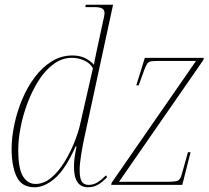

<svg xmlns="http://www.w3.org/2000/svg" viewBox="-20 -780 883 810"><path d="M126 10Q71 10 50 -35Q29 -80 29 -152Q29 -200 40.5 -254.5Q52 -309 73.5 -360.5Q95 -412 126.5 -454Q158 -496 198 -521Q238 -546 286 -546Q315 -546 337.5 -535.5Q360 -525 376 -507Q380 -529 385 -552Q390 -575 394 -594L418 -705Q419 -711 420 -715.5Q421 -720 421 -724Q421 -739 410.5 -744.5Q400 -750 379 -750H340L342 -760H457L336 -200Q329 -169 322.5 -128.5Q316 -88 316 -63Q316 -28 325 -14Q334 0 354 0Q374 0 391 -10.5Q408 -21 427 -40L432 -33Q415 -14 395.5 -2Q376 10 351 10Q292 10 292 -77Q292 -96 295 -117.5Q298 -139 303 -162H299Q256 -66 212 -28Q168 10 126 10ZM130 -4Q165 -4 196 -30Q227 -56 251.5 -96Q276 -136 293 -178Q310 -220 317 -251L372 -492Q360 -514 335 -525Q310 -536 284 -536Q242 -536 206.5 -510Q171 -484 143.5 -441Q116 -398 96.5 -346.5Q77 -295 67 -243Q57 -191 57 -148Q57 -68 77 -36Q97 -4 130 -4ZM449 0 451 -9 807 -523H655Q631 -523 619 -521.5Q607 -520 601.5 -512Q596 -504 589 -486L565 -420H555L591 -536H840L838 -527L482 -13H679Q719 -13 729.5 -17.5Q740 -22 746 -42L773 -138H784L749 0Z"/></svg>

Font: Noto Serif Display SemiCondensed Thin
Style: Italic
Weight: 100
Width: 4
Italic angle: -12°
Designer: Monotype Design Team
Foundry: Monotype Imaging Inc.
Version: Version 2.009